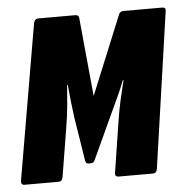

<svg xmlns="http://www.w3.org/2000/svg" viewBox="-45 -539 566 580"><g transform="rotate(-5 237.5 -248.5)"><path d="M7 0Q-5 0 -3 -13L78 -485Q81 -497 92 -497H204Q214 -497 215 -488L238 -249L336 -488Q340 -497 350 -497H468Q479 -497 477 -485L409 -13Q407 0 396 0H292Q280 0 282 -12L305 -159Q310 -194 317.5 -227.5Q325 -261 332 -289H330Q320 -263 308.5 -238.5Q297 -214 286 -190L225 -58Q223 -52 219.5 -49.5Q216 -47 208 -47Q201 -47 198.5 -49.5Q196 -52 195 -58L174 -190Q171 -212 168 -238.5Q165 -265 163 -289H161Q159 -262 156 -228.5Q153 -195 147 -160L123 -13Q121 0 110 0Z"/></g></svg>

Font: Sofia Sans Extra Condensed Black
Style: Italic
Weight: 900
Italic angle: -9°
Version: Version 4.100